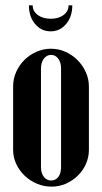

<svg xmlns="http://www.w3.org/2000/svg" viewBox="-20 -687 381 717"><path d="M170 -505Q199 -505 224.5 -493.5Q250 -482 269.5 -462.5Q289 -443 300.5 -417.5Q312 -392 312 -364V-127Q312 -100 301 -75Q290 -50 270.5 -31Q251 -12 226 -1Q201 10 172 10Q144 10 118 -1Q92 -12 72 -31Q52 -50 40.5 -75Q29 -100 29 -127V-364Q29 -393 40.5 -418.5Q52 -444 71 -463Q90 -482 116 -493.5Q142 -505 170 -505ZM171 -482Q154 -482 143.5 -467.5Q133 -453 133 -431V-63Q133 -41 143.5 -27Q154 -13 171 -13Q188 -13 198 -26.5Q208 -40 208 -63V-431Q208 -454 197.5 -468Q187 -482 171 -482ZM236 -667H250Q250 -625 227 -597.5Q204 -570 169 -570Q134 -570 111 -597.5Q88 -625 88 -667H102Q102 -645 121 -631Q140 -617 170 -617Q199 -617 217.5 -631Q236 -645 236 -667Z"/></svg>

Font: Moniqa Extra Bold Narrow Heading
Style: Regular
Weight: 800
Width: 4
Designer: Rajesh Rajput
Foundry: Rajesh Rajput
Version: Version 1.000;December 15, 2022;FontCreator 14.0.0.2794 32-b